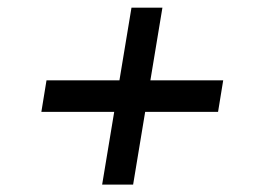

<svg xmlns="http://www.w3.org/2000/svg" viewBox="-20 -541 702 512"><path d="M252.4 -48.8 330.6 -520.5H413.1L335 -48.8ZM90.3 -242.7 104 -326.7H575.2L561.5 -242.7Z"/></svg>

Font: Inter
Style: Italic
Weight: 400
Italic angle: -9.3988°
Designer: Rasmus Andersson
Foundry: rsms
Version: Version 4.001;git-66647c0bb